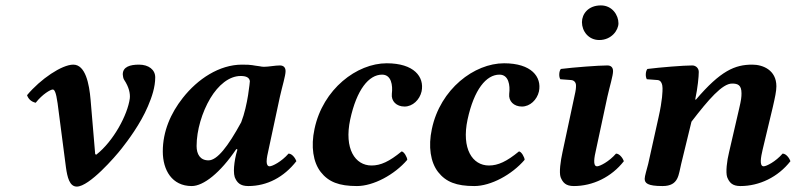

<svg xmlns="http://www.w3.org/2000/svg" viewBox="-20 -678 2943 710"><path d="M332 -108 315 -309C310 -368 296 -439 251 -439C209 -439 130 -386 80 -326C85 -312 95 -302 112 -298C137 -330 167 -347 175 -347C181 -347 187 -339 193 -296L224 -58C229 -23 237 12 264 12C310 12 405 -97 430 -129C452 -157 499 -219 527 -285C542 -320 554 -356 554 -392C554 -420 530 -439 494 -439C461 -439 434 -431 434 -403C434 -398 436 -387 439 -383C457 -356 462 -332 460 -314C452 -254 400 -156 336 -106Z M1015 -436C997 -436 974 -431 956 -431C950 -431 945 -432 940 -433C913 -436 915 -439 875 -439C791 -439 711 -386 656 -316C611 -259 582 -192 582 -118C582 -49 616 10 689 10C732 10 794 -38 854 -127L858 -125L853 -107C848 -86 845 -64 845 -47C845 -38 846 -29 848 -23C856 -3 868 10 898 10C968 10 1030 -23 1076 -82C1073 -91 1061 -110 1047 -110C1021 -80 987 -63 977 -63C969 -63 966 -71 966 -81C966 -94 970 -110 973 -124L1015 -320C1024 -360 1036 -398 1036 -415C1036 -429 1028 -436 1015 -436ZM872 -226C823 -136 783 -85 751 -85C720 -85 707 -108 707 -138C707 -196 727 -263 758 -315C787 -363 827 -397 870 -397C891 -397 902 -391 904 -378C904 -378 897 -290 872 -226Z M1486 -87C1486 -96 1474 -118 1465 -118C1420 -81 1388 -66 1354 -66C1293 -66 1252 -128 1275 -236C1299 -347 1344 -402 1393 -402C1427 -402 1433 -363 1429 -331C1426 -304 1446 -284 1476 -284C1506 -284 1532 -309 1539 -340C1550 -394 1511 -444 1410 -444C1300 -444 1174 -349 1143 -201C1129 -136 1138 -78 1166 -42C1195 -5 1234 10 1300 10C1361 10 1439 -32 1486 -87Z M1920 -87C1920 -96 1908 -118 1899 -118C1854 -81 1822 -66 1788 -66C1727 -66 1686 -128 1709 -236C1733 -347 1778 -402 1827 -402C1861 -402 1867 -363 1863 -331C1860 -304 1880 -284 1910 -284C1940 -284 1966 -309 1973 -340C1984 -394 1945 -444 1844 -444C1734 -444 1608 -349 1577 -201C1563 -136 1572 -78 1600 -42C1629 -5 1668 10 1734 10C1795 10 1873 -32 1920 -87Z M2226 -320C2235 -360 2247 -398 2247 -415C2247 -429 2239 -436 2226 -436C2194 -436 2101 -429 2054 -423C2047 -415 2046 -394 2052 -385L2092 -382C2104 -381 2110 -372 2110 -362C2110 -353 2110 -347 2104 -321L2060 -115C2053 -83 2047 -41 2053 -23C2061 -3 2072 10 2102 10C2172 10 2241 -23 2287 -82C2284 -91 2272 -110 2258 -110C2232 -80 2198 -63 2188 -63C2171 -63 2178 -98 2184 -124ZM2132 -596C2132 -563 2156 -530 2196 -530C2241 -530 2267 -566 2267 -592C2267 -622 2244 -658 2202 -658C2155 -658 2132 -626 2132 -596Z M2415 -243 2377 -72C2372 -52 2364 -27 2364 -17C2364 -1 2374 10 2430 10C2491 10 2489 -33 2499 -72L2537 -228C2600 -310 2651 -369 2687 -369C2708 -369 2722 -364 2722 -333C2722 -319 2721 -309 2713 -275L2676 -115C2668 -83 2663 -41 2669 -23C2677 -3 2688 10 2718 10C2788 10 2857 -23 2903 -82C2900 -91 2888 -110 2874 -110C2848 -80 2814 -63 2804 -63C2787 -63 2794 -98 2800 -124L2838 -283C2846 -318 2851 -341 2851 -359C2851 -419 2801 -439 2762 -439C2698 -439 2645 -417 2553 -309L2551 -311C2560 -353 2564 -395 2564 -412C2564 -426 2553 -436 2540 -436C2508 -436 2421 -429 2374 -423C2367 -415 2366 -394 2372 -385L2412 -382C2426 -381 2430 -364 2430 -352C2430 -341 2430 -309 2415 -243Z"/></svg>

Font: Libertinus Serif
Style: Bold Italic
Weight: 700
Italic angle: -12°
Designer: Philipp H. Poll, Khaled Hosny
Foundry: Caleb Maclennan
Version: Version 7.050;RELEASE